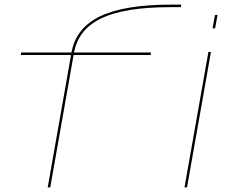

<svg xmlns="http://www.w3.org/2000/svg" viewBox="-20 -811 1040 831"><path d="M186.5 0 287.5 -573H70L71.5 -584H289.5Q308.5 -690 413.5 -740.5Q519 -791 720.5 -791H764.5L763 -780H716.5Q519.5 -780 419 -732Q319 -684 300.5 -584H633.5L632 -573H298.5L197.5 0ZM778.5 0 882 -586H893L789.5 0ZM910.5 -746H921.5L911 -688.5H900Z"/></svg>

Font: Anybody UltraExpanded Thin
Style: Italic
Weight: 100
Width: 9
Italic angle: -10°
Designer: Tyler Finck
Foundry: Etcetera Type Company
Version: Version 1.010; ttfautohint (v1.8.3) -l 8 -r 50 -G 200 -x 14 